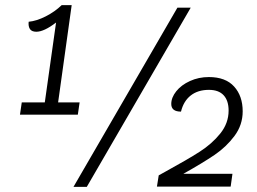

<svg xmlns="http://www.w3.org/2000/svg" viewBox="-20 -730 1002 750"><path d="M291 -330 284 -282H58L65 -330H155L199 -642Q152 -606 122 -606Q104 -606 97 -616.5Q90 -627 92 -645Q123 -648 158.5 -666Q194 -684 221 -710H260L207 -330ZM673 -700H725L319 0H267ZM696 -51H888L881 -1H593L600 -45L627 -60Q711 -106 759.5 -137Q808 -168 840.5 -208.5Q873 -249 873 -298Q873 -337 853.5 -358Q834 -379 796 -379Q753 -379 725 -357Q697 -335 687 -294Q649 -294 649 -324Q649 -349 668.5 -373.5Q688 -398 722 -413.5Q756 -429 796 -429Q861 -429 894.5 -392Q928 -355 928 -295Q928 -242 896 -199Q864 -156 817.5 -124.5Q771 -93 696 -51Z"/></svg>

Font: Krub
Style: Italic
Weight: 400
Italic angle: -8°
Designer: Ekaluck Peanpanawate
Foundry: Cadson Demak Co.,Ltd.
Version: Version 1.000; ttfautohint (v1.6)